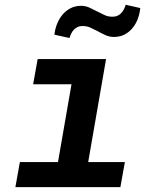

<svg xmlns="http://www.w3.org/2000/svg" viewBox="-20 -772 627 792"><path d="M135.3 -528.3 116.7 -424.3H274.9L219.2 -103.5H62L43.5 0H476.6L495.1 -103.5H343.8L417.5 -528.3ZM558.6 -738.8 498.5 -752.4Q495.6 -742.2 490.7 -732.9Q485.8 -723.6 478.5 -716.3Q472.2 -710.4 464.1 -706.8Q456.1 -703.1 445.3 -703.1Q427.2 -702.6 411.6 -709.7Q396 -716.8 380.4 -725.1Q364.7 -733.4 348.6 -740.7Q332.5 -748 314.5 -748Q290 -748 270.5 -737.8Q251 -727.5 237.3 -710.9Q223.1 -693.4 214.8 -671.9Q206.5 -650.4 204.6 -628.9L266.6 -615.2Q269.5 -625 274.2 -634.3Q278.8 -643.6 285.2 -649.9Q291.5 -656.2 299.8 -660.4Q308.1 -664.6 319.3 -664.6Q337.4 -665 353 -658Q368.7 -650.9 384.3 -642.6Q399.9 -633.8 415.8 -626.7Q431.6 -619.6 450.2 -619.6Q475.1 -619.6 494.4 -629.9Q513.7 -640.1 527.3 -657.2Q541 -673.8 548.8 -695.3Q556.6 -716.8 558.6 -738.8Z"/></svg>

Font: Roboto Mono SemiBold
Style: Italic
Weight: 600
Italic angle: -10°
Monospace: yes
Designer: Google
Version: Version 3.000